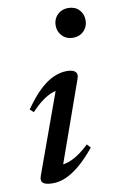

<svg xmlns="http://www.w3.org/2000/svg" viewBox="-83 -757 501 815"><g transform="rotate(-10 167.0 -349.0)"><path d="M32.5 -29 164 -392 182 -376Q163.5 -376.5 142 -368.5Q120.5 -360.5 97.5 -343.5Q74.5 -326.5 50.5 -300.5L35 -314.5Q71 -366 102.5 -395Q134 -424 162.8 -436Q191.5 -448 218 -448Q244 -448 254.5 -438Q265 -428 258 -408.5L126 -36.5L112 -60Q130 -58 151.8 -64.2Q173.5 -70.5 197.8 -86Q222 -101.5 248 -126.5L262.5 -110.5Q226 -66 193.8 -39.2Q161.5 -12.5 133.2 -0.8Q105 11 79 11Q47 11 36 1.2Q25 -8.5 32.5 -29ZM205.5 -646.5Q205.5 -665 214 -679.5Q222.5 -694 237 -702.2Q251.5 -710.5 270.5 -710.5Q299 -710.5 316.8 -692.5Q334.5 -674.5 334.5 -647Q334.5 -628.5 326.2 -614Q318 -599.5 303.5 -591Q289 -582.5 270 -582.5Q241.5 -582.5 223.5 -601Q205.5 -619.5 205.5 -646.5Z"/></g></svg>

Font: Newsreader 24pt Medium
Style: Italic
Weight: 500
Italic angle: -17°
Designer: Hugues Gentile
Foundry: Production Type
Version: Version 1.003